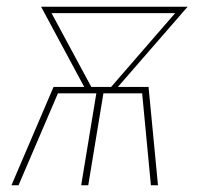

<svg xmlns="http://www.w3.org/2000/svg" viewBox="-20 -550 616 570"><path d="M14 0H35L152 -273H266L221 0H242L287 -273H402L428 0H449L421 -292H330L537 -530H102L230 -292H139ZM251 -292 133 -511H500L310 -292Z"/></svg>

Font: Iosevka Sparkle Thin Oblique
Style: Regular
Weight: 100
Italic angle: -9°
Designer: Belleve Invis
Foundry: Belleve Invis
Version: Version 4.5.0; ttfautohint (v1.8.3)